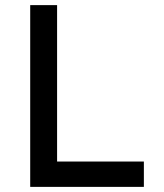

<svg xmlns="http://www.w3.org/2000/svg" viewBox="-20 -730 640 750"><path d="M98 0V-710H203V-99H542V0Z"/></svg>

Font: Geist Mono Medium
Style: Regular
Weight: 500
Monospace: yes
Designer: Basement.studio, Andrés Briganti, Mateo Zaragoza
Foundry: Basement.studio, Vercel, Andrés Briganti, Guido Ferreyra, Mateo Zaragoza
Version: Version 1.500; ttfautohint (v1.8.4.7-5d5b)